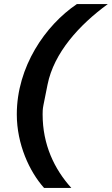

<svg xmlns="http://www.w3.org/2000/svg" viewBox="-20 -780 546 937"><path d="M62 -222C62 -76 124 58 195 137H328C245 45 188 -74 188 -222C188 -234 188 -247 192 -267L212 -367C243 -522 366 -658 506 -760H355C201 -656 62 -454 62 -222Z"/></svg>

Font: LVC Sans
Style: Bold Italic
Weight: 700
Italic angle: -11.31°
Designer: Mike Abbink, Paul van der Laan, Pieter van Rosmalen
Foundry: Bold Monday
Version: Version 3.0